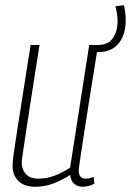

<svg xmlns="http://www.w3.org/2000/svg" viewBox="-20 -704 501 734"><path d="M114 10Q73 10 50.5 -12Q28 -34 28 -71Q28 -85 32 -114Q36 -143 44 -194.5Q52 -246 65 -328.5Q78 -411 97 -532H131Q112 -410 99.5 -330.5Q87 -251 80 -204Q73 -157 69.5 -133Q66 -109 64.5 -99Q63 -89 63 -83Q63 -56 79 -38.5Q95 -21 127 -21Q157 -21 186 -31.5Q215 -42 248 -63L321 -532H355Q333 -397 319.5 -310Q306 -223 298 -172Q290 -121 286.5 -96.5Q283 -72 282 -63.5Q281 -55 281 -52Q281 -21 308 -21Q320 -21 338 -28L341 -2Q331 4 318 7Q305 10 297 10Q277 10 264 -1Q251 -12 248 -35Q213 -13 181 -1.5Q149 10 114 10ZM341 -505 337 -532H354Q404 -532 421 -575.5Q438 -619 421 -680L454 -684Q465 -635 458 -594.5Q451 -554 425.5 -529.5Q400 -505 356 -505Z"/></svg>

Font: Georama SemiCondensed ExtraLight
Style: Italic
Weight: 200
Width: 4
Italic angle: -9°
Designer: Jean-Baptiste Levee
Foundry: Production Type
Version: Version 1.000